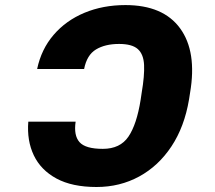

<svg xmlns="http://www.w3.org/2000/svg" viewBox="-20 -742 865 772"><path d="M93.8 -252.8H284.1Q275.9 -197.4 299.7 -170.5Q323.5 -143.5 393.5 -143.5Q463.1 -143.5 496.4 -192.6Q529.8 -241.8 545.5 -340.9L549.7 -369.3Q561.4 -437.5 559.3 -480.8Q557.2 -524.1 534.1 -544.7Q511 -565.3 458.8 -565.3Q402.7 -565.3 365.9 -543.1Q329.2 -521 318.2 -464.5H129.3Q146 -544 195.5 -601.7Q245 -659.4 319.4 -690.5Q393.8 -721.6 484.4 -721.6Q636 -721.6 704.2 -628Q772.4 -534.4 744.3 -369.3L740.1 -342.3Q721.6 -232.2 669.4 -153.4Q617.2 -74.6 539.6 -32.3Q462 9.9 367.9 9.9Q270.2 9.9 207.2 -24.1Q144.2 -58.2 115.9 -117.5Q87.7 -176.8 93.8 -252.8Z"/></svg>

Font: Inter UI Black
Style: Italic
Weight: 900
Italic angle: -9.39999°
Designer: Rasmus Andersson
Foundry: rsms
Version: 3.2;8d6f07862